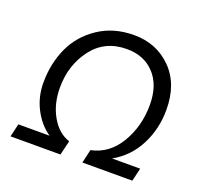

<svg xmlns="http://www.w3.org/2000/svg" viewBox="-118 -803 980 936"><g transform="rotate(20 372.5 -335.0)"><path d="M697 -381Q697 -281 653.5 -197Q610 -113 529 -68H675L659 0H400L416 -70Q508 -89 560.5 -177Q613 -265 613 -376Q613 -478 559 -536Q505 -594 416 -594Q302 -594 237 -508.5Q172 -423 172 -306Q172 -222 208.5 -158Q245 -94 304 -75L286 0H27L43 -68H205Q153 -103 120.5 -165.5Q88 -228 88 -301Q88 -400 125.5 -482.5Q163 -565 241.5 -617.5Q320 -670 426 -670Q542 -670 619.5 -592.5Q697 -515 697 -381Z"/></g></svg>

Font: Elaine Sans
Style: Italic
Weight: 400
Italic angle: -13°
Designer: Wei Huang
Foundry: Wei Huang
Version: Version 2.001;December 24, 2019;FontCreator 12.0.0.2547 64-b